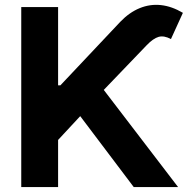

<svg xmlns="http://www.w3.org/2000/svg" viewBox="-20 -756 766 776"><path d="M65.9 -727.5H214.8V-411.1H224.1L466.3 -668Q502.9 -706.1 544.7 -723.1Q586.4 -740.2 630.6 -735.4Q674.8 -730.5 719.2 -704.1L670.9 -598.1Q642.6 -613.3 620.8 -606.9Q599.1 -600.6 572.8 -573.2L399.4 -392.6L699.7 0H520.5L304.2 -286.6L214.8 -190.4V0H65.9Z"/></svg>

Font: Inter RS Variable
Style: Regular
Weight: 400
Designer: Rasmus Andersson (customised by Maria Ramos and Noel Pretorius)
Foundry: rsms
Version: Version 3.001;Glyphs 3.2.3 (3260)